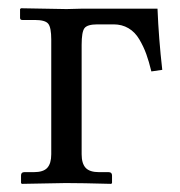

<svg xmlns="http://www.w3.org/2000/svg" viewBox="-20 -451 442 472"><path d="M106 -71.8V-354Q106 -383.3 98.6 -392.6Q91.3 -401.9 65.4 -401.9H34.7Q29.3 -401.9 29.3 -407.2V-428.7L31.7 -430.7L143.6 -428.7L181.6 -429.7H367.2Q370.1 -356.4 378.9 -279.3L352.1 -275.4Q346.2 -299.8 339.6 -318.1Q333 -336.4 322.5 -354.2Q312 -372.1 295.9 -381.6Q279.8 -391.1 259.3 -391.1H219.7Q194.8 -391.1 187.7 -381.8Q180.7 -372.6 180.7 -340.8V-71.8Q180.7 -49.3 190.4 -38.6Q200.2 -27.8 223.6 -27.8H247.1Q255.4 -27.8 255.4 -19.5V-1L253.4 1Q180.7 -1 141.6 -1L33.7 1L31.7 -1V-19.5Q31.7 -27.8 39.6 -27.8H63Q86.9 -27.8 96.4 -38.6Q106 -49.3 106 -71.8Z"/></svg>

Font: Libertinage
Style: f
Weight: 400
Designer: OSP
Foundry: OSP
Version: Version 1.0; 2008; OFL relea